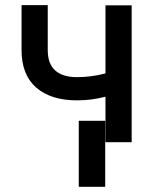

<svg xmlns="http://www.w3.org/2000/svg" viewBox="-20 -551 593 744"><path d="M490.2 0H388.7V-176.3Q335 -162.1 278.3 -162.1Q177.7 -162.1 120.6 -211.4Q63.5 -260.7 63.5 -357.4V-531.2H165V-357.4Q165 -303.2 194.3 -277.6Q223.6 -252 278.3 -252Q334 -252 388.7 -266.6V-530.3H490.2ZM387.7 172.9H285.2V-83H387.7Z"/></svg>

Font: Pretendard GOV Medium
Style: Regular
Weight: 500
Designer: Base glyphs from Inter by Rasmus Andersson; Hangeul glyphs from Noto Sans CJK(Source Han Sans) by Jang Soo-young and Kan
Foundry: Kil Hyung-jin
Version: Version 1.309